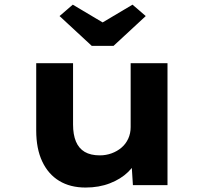

<svg xmlns="http://www.w3.org/2000/svg" viewBox="-20 -806 893 836"><path d="M352.6 10.6Q285.7 10.6 237.9 -18.4Q190.1 -47.3 163.9 -102.9Q137.7 -158.4 137.7 -237.3V-530.7H298.1V-264Q298.1 -219.8 310.6 -189.9Q323.1 -160 348.8 -144.7Q374.6 -129.5 414.6 -129.5Q441.6 -129.5 466 -138.4Q490.4 -147.3 509 -163.2Q527.6 -179 538.3 -202.1Q548.9 -225.2 548.9 -252.6V-530.7H709.3V0H558.7L551.8 -108.9L581.3 -120.9Q568.8 -87.3 537.4 -56.8Q506 -26.3 458.5 -7.9Q411 10.6 352.6 10.6ZM379.4 -606.4 239.3 -736.1 296.9 -785.7 441.9 -699.5H411.9L557 -785.7L614.6 -736.1L474.5 -606.4Z"/></svg>

Font: Lexend Giga
Style: Regular
Weight: 400
Designer: Bonnie Shaver-Troup, Thomas Jockin
Foundry: Lexend
Version: Version 1.007